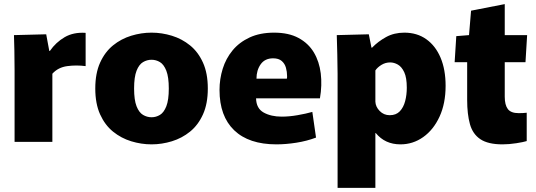

<svg xmlns="http://www.w3.org/2000/svg" viewBox="-20 -691 2611 935"><path d="M51 0V-347Q51 -405 50 -445Q49 -485 48 -520L205 -524L220 -443H223Q252 -485 295 -510Q338 -535 397 -531V-369Q352 -375 307.5 -369Q263 -363 235 -332V0Z M718 12Q668 12 619 -3Q570 -18 530.5 -50Q491 -82 467.5 -134Q444 -186 444 -260Q444 -334 467.5 -386Q491 -438 530.5 -470Q570 -502 619 -517Q668 -532 718 -532Q768 -532 817 -517Q866 -502 905.5 -470Q945 -438 968.5 -386Q992 -334 992 -260Q992 -186 968.5 -134Q945 -82 905.5 -50Q866 -18 817 -3Q768 12 718 12ZM718 -120Q740 -120 759 -131.5Q778 -143 790 -173.5Q802 -204 802 -260Q802 -316 790 -346.5Q778 -377 759 -388.5Q740 -400 718 -400Q696 -400 676.5 -388.5Q657 -377 645 -346.5Q633 -316 633 -260Q633 -204 645 -173.5Q657 -143 676.5 -131.5Q696 -120 718 -120Z M1326 12Q1192 12 1120.5 -56.5Q1049 -125 1049 -253Q1049 -306 1064.5 -356Q1080 -406 1112.5 -445.5Q1145 -485 1195.5 -508.5Q1246 -532 1315 -532Q1386 -532 1434 -506Q1482 -480 1508.5 -435.5Q1535 -391 1542 -333.5Q1549 -276 1538 -212H1227Q1228 -163 1264 -143Q1300 -123 1352 -123Q1388 -123 1428.5 -130Q1469 -137 1501 -146L1519 -21Q1474 -4 1423 4Q1372 12 1326 12ZM1310 -407Q1270 -407 1249.5 -378Q1229 -349 1229 -308H1377Q1378 -312 1378 -315Q1378 -318 1378 -321Q1378 -341 1372.5 -361Q1367 -381 1352 -394Q1337 -407 1310 -407Z M1624 -331Q1624 -377 1622.5 -428Q1621 -479 1620 -520L1776 -524L1789 -459H1792Q1821 -489 1860 -510.5Q1899 -532 1949 -532Q2011 -532 2056 -500Q2101 -468 2125.5 -410Q2150 -352 2150 -273Q2150 -187 2120.5 -123Q2091 -59 2041 -23.5Q1991 12 1930 12Q1855 12 1810 -43H1808V224H1624ZM1878 -130Q1909 -130 1927 -149Q1945 -168 1953 -198.5Q1961 -229 1961 -264Q1961 -313 1948.5 -339.5Q1936 -366 1917.5 -376.5Q1899 -387 1880 -387Q1857 -387 1837.5 -375Q1818 -363 1808 -348V-196Q1809 -171 1829 -150.5Q1849 -130 1878 -130Z M2427 12Q2357 12 2319.5 -13Q2282 -38 2268.5 -86.5Q2255 -135 2255 -204V-388H2194L2202 -515L2264 -520L2274 -639L2438 -671V-520H2547L2539 -388H2438V-220Q2438 -180 2453 -160Q2468 -140 2506 -140Q2528 -140 2545 -142V-4Q2529 1 2494 6.5Q2459 12 2427 12Z"/></svg>

Font: Murecho ExtraBold
Style: Regular
Weight: 800
Designer: Neil Summerour
Foundry: Positype
Version: Version 1.010; ttfautohint (v1.8.3)